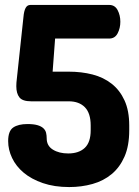

<svg xmlns="http://www.w3.org/2000/svg" viewBox="-20 -751 561 777"><path d="M258 -461Q310 -461 354.5 -449.5Q399 -438 432 -412Q465 -386 484 -344.5Q503 -303 503 -243V-224Q503 -161 484 -117.5Q465 -74 432 -46.5Q399 -19 354.5 -6.5Q310 6 260 6Q200 6 153.5 -10Q107 -26 76 -52Q45 -78 29 -111.5Q13 -145 13 -180Q13 -221 33.5 -235Q54 -249 91 -249Q116 -249 131.5 -244.5Q147 -240 155.5 -232Q164 -224 166.5 -213.5Q169 -203 169 -191Q169 -161 194 -145.5Q219 -130 256 -130Q299 -130 323 -152.5Q347 -175 347 -224V-243Q347 -293 323.5 -317Q300 -341 258 -341H106Q71 -341 58.5 -357Q46 -373 46 -402Q46 -410 46.5 -416.5Q47 -423 48 -431L75 -683Q77 -706 83.5 -718.5Q90 -731 103 -731H422Q445 -731 456 -710Q467 -689 467 -663Q467 -637 456 -616Q445 -595 422 -595H203L193 -461Z"/></svg>

Font: AkaAcidDosis
Style: ExtraBold
Weight: 800
Designer: Edgar Tolentino, Pablo Impallari, Igino Marini, Aka-Acid
Foundry: Edgar Tolentino, Pablo Impallari, Igino Marini, Aka-Acid
Version: Version 1.007